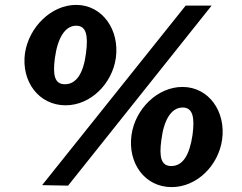

<svg xmlns="http://www.w3.org/2000/svg" viewBox="-20 -754 989 784"><path d="M291 -734C189 -734 98 -643 82 -537C66 -422 138 -324 248 -324C350 -324 438 -412 453 -517C469 -632 398 -734 291 -734ZM844 -731H738L152 2L258 4ZM245 -410C203 -410 195 -447 204 -516C215 -598 245 -649 291 -649C332 -649 341 -610 331 -536C321 -457 293 -410 245 -410ZM725 -399C623 -399 532 -309 517 -203C501 -88 571 10 681 10C784 10 872 -78 887 -184C903 -298 833 -399 725 -399ZM679 -76C638 -76 629 -113 639 -183C649 -264 679 -315 726 -315C767 -315 776 -275 766 -202C754 -123 728 -76 679 -76Z"/></svg>

Font: United Sans ExtraBold
Style: Italic
Weight: 800
Italic angle: -8°
Designer: Pablo Impallari, Rodrigo Fuenzalida (Modified by Dan O. Williams)
Version: Version 1.000;PS 001.000;hotconv 1.0.88;makeotf.lib2.5.64775